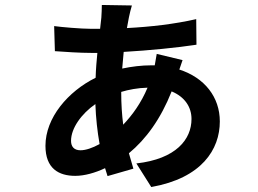

<svg xmlns="http://www.w3.org/2000/svg" viewBox="-20 -698 1040 773"><path d="M715 -456 611 -481 603 -435H589C550 -435 510 -430 472 -422L478 -489C581 -495 693 -506 771 -518L770 -621C682 -601 587 -590 491 -585L499 -628C503 -646 506 -660 511 -676L390 -678C390 -664 389 -642 388 -627L383 -582H347C306 -582 226 -589 198 -593L201 -492C239 -489 304 -485 347 -485H372C369 -454 366 -420 365 -385C254 -330 163 -224 163 -111C163 -19 217 10 283 10C320 10 363 -2 403 -21L413 11L517 -19L499 -81C568 -138 627 -219 671 -330C724 -308 751 -267 751 -219C751 -137 689 -58 529 -40L589 55C792 19 865 -96 865 -209C865 -307 804 -385 702 -418ZM574 -345C548 -283 513 -235 476 -196C471 -235 468 -279 468 -328C498 -337 534 -344 574 -345ZM381 -118C352 -102 325 -93 304 -93C278 -93 266 -108 266 -131C266 -182 308 -240 364 -279C366 -223 372 -168 381 -118Z"/></svg>

Font: Source Han Sans KR
Style: Bold
Weight: 700
Designer: Ryoko NISHIZUKA 西塚涼子 (kana, bopomofo & ideographs); Paul D. Hunt (Latin, Greek & Cyrillic); Sandoll Communications 산돌커뮤니
Foundry: Adobe
Version: Version 2.004;hotconv 1.0.118;makeotfexe 2.5.65603